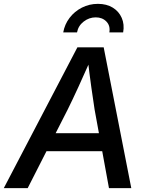

<svg xmlns="http://www.w3.org/2000/svg" viewBox="-43 -972 765 992"><path d="M-23.4 0 356.9 -727.5H492.7L635.3 0H520L445.8 -405.8Q438.5 -452.6 429 -520Q419.4 -587.4 408.7 -680.7H433.1Q393.1 -590.3 362.3 -523.2Q331.5 -456.1 306.6 -405.8L100.1 0ZM149.9 -190.9 165 -283.7H540L524.9 -190.9ZM462.9 -952.1Q507.8 -952.1 539.6 -932.6Q571.3 -913.1 585.9 -879.6Q600.6 -846.2 593.3 -804.7H522Q527.8 -838.9 506.8 -860.6Q485.8 -882.3 451.7 -882.3Q417.5 -882.3 389.4 -860.6Q361.3 -838.9 355 -804.7H283.7Q291 -846.2 316.4 -879.6Q341.8 -913.1 380.1 -932.6Q418.5 -952.1 462.9 -952.1Z"/></svg>

Font: Inter 18pt Medium
Style: Italic
Weight: 500
Italic angle: -9.3988°
Designer: Rasmus Andersson
Foundry: rsms
Version: Version 4.001;git-66647c0bb